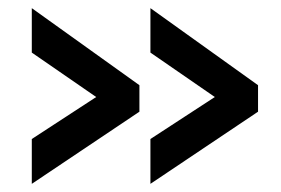

<svg xmlns="http://www.w3.org/2000/svg" viewBox="-20 -497 689 471"><path d="M613 -223 349 -46V-156L507 -259L349 -368V-477L613 -288ZM322 -223 58 -46V-156L216 -259L58 -368V-477L322 -288Z"/></svg>

Font: Raleway Thin
Style: Bold
Weight: 700
Version: Version 4.026